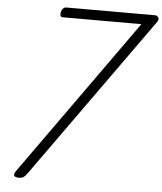

<svg xmlns="http://www.w3.org/2000/svg" viewBox="-69 -1169 1049 1241"><g transform="rotate(5 455.5 -548.5)"><path d="M100 13Q72 12 68.5 0.5Q65 -11 80 -31L803 -1045H292Q284 -1045 279.5 -1050Q275 -1055 276 -1066Q277 -1086 287 -1098Q297 -1110 309 -1110H887Q898 -1110 907 -1098.5Q916 -1087 903 -1068L155 -21Q144 -4 131.5 4.5Q119 13 100 13Z"/></g></svg>

Font: Playwrite CU Light
Style: Regular
Weight: 300
Designer: Veronika Burian, José Scaglione
Foundry: TypeTogether
Version: Version 1.002